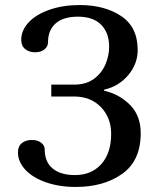

<svg xmlns="http://www.w3.org/2000/svg" viewBox="-20 -730 637 760"><path d="M51 -127Q51 -151 66.5 -163.5Q82 -176 106 -176Q129 -176 143 -165Q157 -154 157 -138Q157 -89 188.5 -63Q220 -37 277 -37Q342 -37 381 -80.5Q420 -124 420 -200Q420 -264 379.5 -306Q339 -348 273 -348H183V-395H273Q321 -395 352 -418Q383 -441 397.5 -475.5Q412 -510 412 -545Q412 -600 380.5 -632Q349 -664 288 -664Q231 -664 200.5 -637.5Q170 -611 170 -562Q170 -546 156 -534.5Q142 -523 119 -523Q96 -523 80 -535.5Q64 -548 64 -572Q64 -610 93.5 -641.5Q123 -673 176 -691.5Q229 -710 296 -710Q394 -710 459.5 -666.5Q525 -623 525 -532Q525 -477 487.5 -432.5Q450 -388 392 -375V-371Q453 -357 495 -314.5Q537 -272 537 -203Q537 -94 464 -42Q391 10 280 10Q214 10 161.5 -8.5Q109 -27 80 -58.5Q51 -90 51 -127Z"/></svg>

Font: Taviraj Medium
Style: Regular
Weight: 500
Designer: Katatrad Team
Foundry: CadsonDemak
Version: Version 1.030